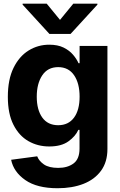

<svg xmlns="http://www.w3.org/2000/svg" viewBox="-20 -792 640 1028"><path d="M288.6 215.8Q178.2 215.8 115.5 172.1Q52.7 128.4 39.6 63.5L179.2 44.9Q188.5 69.8 215.3 88.4Q242.2 106.9 292 106.9Q341.3 106.9 373.5 83.3Q405.8 59.6 405.8 3.4V-96.7H399.4Q384.3 -62.5 346.4 -35.2Q308.6 -7.8 243.7 -7.8Q182.1 -7.8 132.1 -36.4Q82 -64.9 52 -124Q22 -183.1 22 -273.4Q22 -366.7 52.5 -428.7Q83 -490.7 133.3 -521.7Q183.6 -552.7 243.7 -552.7Q289.1 -552.7 320.3 -537.4Q351.6 -522 371.1 -499Q390.6 -476.1 400.4 -453.6H406.2V-545.9H555.2V5.9Q555.2 75.2 521 122.1Q486.8 168.9 426.8 192.4Q366.7 215.8 288.6 215.8ZM291.5 -121.6Q346.2 -121.6 376.2 -162.1Q406.2 -202.6 406.2 -274.4Q406.2 -346.2 376.5 -389.4Q346.7 -432.6 291.5 -432.6Q235.4 -432.6 206.1 -388.4Q176.8 -344.2 176.8 -274.4Q176.8 -204.1 206.3 -162.8Q235.8 -121.6 291.5 -121.6ZM230 -772.5 301.3 -685.5 372.6 -772.5H501.5V-767.1L357.9 -610.4H244.6L101.1 -767.1V-772.5Z"/></svg>

Font: Inter Tight
Style: Bold
Weight: 700
Designer: Rasmus Andersson
Foundry: rsms
Version: Version 3.004; ttfautohint (v1.8.4.7-5d5b)